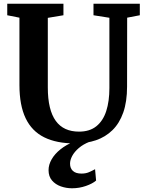

<svg xmlns="http://www.w3.org/2000/svg" viewBox="-20 -763 782 1032"><path d="M384.5 8Q284 8 217.5 -25Q151 -58 117.8 -127.5Q84.5 -197 84.5 -306V-668L19 -681V-743H321V-681L237 -667V-293Q237 -232 247.8 -187.2Q258.5 -142.5 279.8 -113.2Q301 -84 332.2 -69.8Q363.5 -55.5 405 -55.5Q462 -55.5 498 -84.5Q534 -113.5 551 -166Q568 -218.5 568 -290V-667.5L482.5 -681V-743H731.5V-681L663.5 -668L663 -298Q663 -216.5 642.5 -158.2Q622 -100 584.2 -63.2Q546.5 -26.5 495.8 -9.2Q445 8 384.5 8ZM367 249Q336 249 307 238.8Q278 228.5 259.5 207Q241 185.5 241 151.5Q241 122 257.8 93Q274.5 64 305.2 39.5Q336 15 376 -1L410 -5L461.5 -1Q427 12.5 403.5 32.8Q380 53 368.2 75Q356.5 97 356.5 116.5Q356.5 141.5 372 155.8Q387.5 170 418 170Q440.5 170 457.5 162.8Q474.5 155.5 491 146.5L496.5 207.5Q477.5 224 441.8 236.5Q406 249 367 249Z"/></svg>

Font: Merriweather 20pt
Style: Bold
Weight: 700
Version: Version 2.100